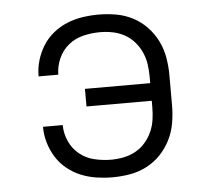

<svg xmlns="http://www.w3.org/2000/svg" viewBox="-44 -575 688 630"><g transform="rotate(-5 300.0 -260.0)"><path d="M302 8Q276 8 249.5 4Q223 0 198.5 -10Q174 -20 153 -37Q132 -54 118 -76.5Q104 -99 96.5 -124.5Q89 -150 89 -177Q89 -177 89 -177Q89 -177 89 -177H154Q154 -177 154 -177Q154 -177 154 -177Q154 -150 165.5 -124Q177 -98 198.5 -80.5Q220 -63 247.5 -56.5Q275 -50 302 -50Q323 -50 343.5 -54Q364 -58 382.5 -68Q401 -78 415 -94Q429 -110 437.5 -129Q446 -148 449 -168.5Q452 -189 452 -210V-231H237V-289H452V-310Q452 -331 449 -351.5Q446 -372 437.5 -391Q429 -410 415 -426Q401 -442 382.5 -452Q364 -462 343.5 -466Q323 -470 302 -470Q275 -470 247.5 -463.5Q220 -457 198.5 -439.5Q177 -422 165.5 -396Q154 -370 154 -343Q154 -343 154 -343Q154 -343 154 -343H89Q89 -343 89 -343Q89 -343 89 -343Q89 -370 96.5 -395.5Q104 -421 118 -443.5Q132 -466 153 -483Q174 -500 198.5 -510Q223 -520 249.5 -524Q276 -528 302 -528Q331 -528 360 -523Q389 -518 415 -504.5Q441 -491 461 -470Q481 -449 494 -423Q507 -397 512 -368Q517 -339 517 -310V-210Q517 -181 512 -152Q507 -123 494 -97Q481 -71 461 -50Q441 -29 415 -15.5Q389 -2 360 3Q331 8 302 8Z"/></g></svg>

Font: Iosevka Aile Custom Light
Style: Regular
Weight: 300
Designer: Belleve Invis
Foundry: Belleve Invis
Version: Version 17.0.2; ttfautohint (v1.8.3)